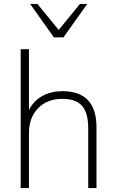

<svg xmlns="http://www.w3.org/2000/svg" viewBox="-20 -955 593 975"><path d="M85 0V-705H127V-396Q151 -444 196 -468Q241 -492 297 -492Q470 -492 470 -308V0H428V-304Q428 -381 397 -417Q366 -453 297 -453Q220 -453 173.5 -405.5Q127 -358 127 -278V0ZM254 -765 133 -935H170L278 -803L386 -935H423L302 -765Z"/></svg>

Font: Nunito Sans ExtraLight
Style: Regular
Weight: 200
Designer: Vernon Adams
Foundry: Vernon Adams
Version: Version 3.006; ttfautohint (v1.8.3)